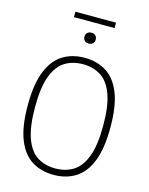

<svg xmlns="http://www.w3.org/2000/svg" viewBox="-146 -1102 931 1201"><g transform="rotate(15 320.0 -501.5)"><path d="M320.5 9Q239.5 9 179.2 -28.5Q119 -66 85.8 -149.2Q52.5 -232.5 52.5 -370Q52.5 -507.5 86 -590.8Q119.5 -674 179.8 -711.5Q240 -749 320.5 -749Q401.5 -749 461.5 -711.5Q521.5 -674 554.8 -590.8Q588 -507.5 588 -370Q588 -232.5 554.8 -149.2Q521.5 -66 461.2 -28.5Q401 9 320.5 9ZM320.5 -32.5Q386.5 -32.5 436.2 -63.5Q486 -94.5 513.8 -167.8Q541.5 -241 541.5 -368Q541.5 -497 513.8 -571.2Q486 -645.5 436.2 -676.5Q386.5 -707.5 320.5 -707.5Q254 -707.5 204.2 -676.5Q154.5 -645.5 127 -572.2Q99.5 -499 99.5 -372Q99.5 -243 127 -168.8Q154.5 -94.5 204.2 -63.5Q254 -32.5 320.5 -32.5ZM320.5 -841.5Q304 -841.5 294 -850.8Q284 -860 284 -876Q284 -892 294 -901.8Q304 -911.5 320.5 -911.5Q337 -911.5 347 -901.8Q357 -892 357 -876Q357 -860 347 -850.8Q337 -841.5 320.5 -841.5ZM189 -977V-1012H452V-977Z"/></g></svg>

Font: Encode Sans SemiCondensed SemiCondensed ExtraLight
Style: Regular
Weight: 200
Width: 4
Designer: Multiple Designers
Foundry: Impallari Type
Version: Version 3.000; ttfautohint (v1.8.3) -l 8 -r 50 -G 200 -x 14 